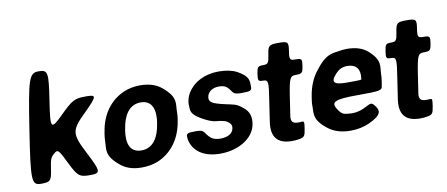

<svg xmlns="http://www.w3.org/2000/svg" viewBox="-67 -1017 3015 1295"><g transform="rotate(-10 1440.0 -370.0)"><path d="M330 -106C377 -10 389 0 463 0C537 0 536 -14 464 -154C392 -294 395 -318 497 -418C598 -518 601 -528 525 -528C448 -528 431 -519 343 -432C255 -345 250 -353 279 -542C308 -731 305 -750 241 -750C176 -750 165 -716 112 -375C59 -34 60 0 125 0C189 0 197 -7 208 -81C219 -154 222 -163 250 -187C277 -210 283 -202 330 -106Z M608 -269 606 -259C603 -240 601 -221 601 -203C601 -156 578 -112 671 -36C706 -7 752 10 815 10C855 10 893 3 926 -10C1019 -49 1088 -134 1107 -259L1109 -269C1112 -288 1113 -307 1113 -325C1113 -372 1137 -416 1044 -492C1009 -521 962 -538 899 -538C859 -538 823 -531 790 -518C696 -479 627 -394 608 -269ZM968 -269 966 -259C953 -176 915 -104 833 -104C749 -104 734 -175 747 -259L749 -269C762 -351 800 -424 882 -424C964 -424 981 -352 968 -269Z M1371 -90C1344 -90 1321 -96 1306 -109C1264 -145 1280 -168 1219 -168C1158 -168 1148 -164 1151 -136C1151 -125 1154 -115 1157 -104C1179 -34 1248 10 1352 10C1420 10 1479 -8 1522 -37C1559 -61 1593 -99 1601 -152C1605 -178 1603 -200 1596 -219C1588 -238 1575 -254 1559 -266C1515 -303 1497 -300 1442 -313C1420 -318 1399 -323 1382 -329C1357 -337 1333 -349 1338 -380C1344 -418 1379 -438 1421 -438C1446 -438 1465 -432 1477 -420C1511 -387 1497 -368 1562 -368C1626 -368 1636 -372 1634 -404C1632 -434 1642 -468 1561 -512C1529 -529 1487 -538 1437 -538C1371 -538 1316 -519 1275 -489C1241 -463 1209 -425 1201 -374C1199 -362 1199 -351 1200 -341C1202 -315 1194 -289 1266 -248C1346 -202 1367 -213 1393 -207C1414 -201 1425 -205 1450 -182C1459 -174 1465 -163 1462 -146C1456 -106 1416 -90 1371 -90Z M1844 10C1861 10 1877 9 1891 6C1929 0 1933 -8 1941 -57C1948 -105 1947 -108 1929 -107C1922 -106 1914 -106 1906 -106C1867 -106 1855 -122 1861 -161L1881 -293C1900 -413 1906 -425 1947 -425C1988 -425 1993 -430 2000 -477C2007 -523 2004 -528 1963 -528C1922 -528 1919 -534 1928 -593C1937 -652 1932 -658 1868 -658C1803 -658 1796 -652 1787 -593C1778 -534 1773 -528 1739 -528C1704 -528 1699 -523 1692 -477C1685 -430 1688 -425 1723 -425C1757 -425 1759 -412 1739 -286L1718 -146C1702 -43 1742 10 1844 10Z M2438 -124C2411 -159 2410 -147 2351 -120C2328 -110 2302 -104 2273 -104C2264 -104 2255 -105 2246 -106C2226 -110 2207 -104 2178 -152C2146 -203 2177 -218 2331 -218C2484 -218 2499 -221 2503 -248L2508 -278C2511 -298 2513 -316 2513 -334C2514 -381 2538 -423 2452 -496C2420 -523 2374 -538 2315 -538C2296 -538 2278 -536 2261 -533C2215 -524 2172 -534 2090 -424C2058 -381 2036 -328 2026 -265L2023 -246C2020 -228 2018 -211 2019 -195C2021 -150 2000 -107 2096 -34C2133 -6 2182 10 2245 10C2294 10 2337 0 2373 -16C2467 -59 2464 -89 2438 -124ZM2376 -326V-320C2375 -315 2366 -314 2277 -314C2188 -314 2164 -333 2220 -391C2239 -411 2264 -424 2297 -424C2358 -424 2385 -387 2376 -326Z M2721 10C2738 10 2754 9 2768 6C2806 0 2810 -8 2818 -57C2825 -105 2824 -108 2806 -107C2799 -106 2791 -106 2783 -106C2744 -106 2732 -122 2738 -161L2758 -293C2777 -413 2783 -425 2824 -425C2865 -425 2870 -430 2877 -477C2884 -523 2881 -528 2840 -528C2799 -528 2796 -534 2805 -593C2814 -652 2809 -658 2745 -658C2680 -658 2673 -652 2664 -593C2655 -534 2650 -528 2616 -528C2581 -528 2576 -523 2569 -477C2562 -430 2565 -425 2600 -425C2634 -425 2636 -412 2616 -286L2595 -146C2579 -43 2619 10 2721 10Z"/></g></svg>

Font: Asimov Print
Style: AIt
Weight: 500
Designer: Google
Version: Version 2.000980: 2014